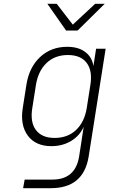

<svg xmlns="http://www.w3.org/2000/svg" viewBox="-20 -805 640 1005"><path d="M101 180 109 135H254Q374 135 394 15L401 -30L418 -141Q397 -94 352 -67Q307 -40 249 -40Q167 -40 126 -94.5Q85 -149 99 -239L118 -360Q132 -452 189.5 -506Q247 -560 332 -560Q390 -560 426 -533Q462 -506 469 -459L483 -550H533L444 15Q417 180 246 180ZM266 -83Q334 -83 378 -124.5Q422 -166 434 -239L453 -360Q465 -434 434 -475.5Q403 -517 335 -517Q268 -517 224 -475.5Q180 -434 168 -360L149 -239Q137 -166 168 -124.5Q199 -83 266 -83ZM326 -645 228 -785H277L361 -676L478 -785H528L386 -645Z"/></svg>

Font: JetBrains Mono NL Thin
Style: Italic
Weight: 100
Italic angle: -9°
Monospace: yes
Designer: Philipp Nurullin, Konstantin Bulenkov
Foundry: JetBrains
Version: Version 2.305; ttfautohint (v1.8.4.7-5d5b)